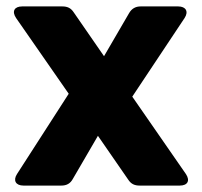

<svg xmlns="http://www.w3.org/2000/svg" viewBox="-20 -578 628 598"><path d="M30 -522 194 -286 33 -36C20 -16 29 0 53 0H171C187 0 199 -6 207 -21L285 -155L379 -19C388 -5 399 0 415 0H540C564 0 573 -15 559 -36L392 -277L555 -522C568 -542 559 -558 535 -558H418C402 -558 390 -551 382 -537L304 -403L210 -539C201 -553 190 -558 174 -558H49C25 -558 16 -543 30 -522Z"/></svg>

Font: Arvore Sans
Style: Bold
Weight: 700
Designer: Jonny Pinhorn (Latin) Dan Schunck (customization for Arvore)
Version: Version 1.000;Glyphs 3.3 (3305)